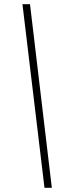

<svg xmlns="http://www.w3.org/2000/svg" viewBox="-20 -819 323 915"><path d="M192 76 87 -799H123L227 76Z"/></svg>

Font: Bitter Pro Light
Style: Italic
Weight: 300
Italic angle: -9°
Designer: Sol Matas, and Bitter project Authors
Foundry: Sol Matas
Version: Version 1.010